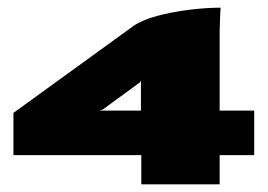

<svg xmlns="http://www.w3.org/2000/svg" viewBox="-20 -480 697 500"><path d="M348 0V-76H15V-186L327 -412Q350 -428 389 -438.5Q428 -449 472.5 -454.5Q517 -460 555 -460Q554 -458 553.5 -443.5Q553 -429 552.5 -415Q552 -401 552 -398V-192H642V-76H552V0ZM240 -192H347V-271L345 -266L248 -195Z"/></svg>

Font: Genos Thin Black
Style: Regular
Weight: 900
Version: Version 1.010